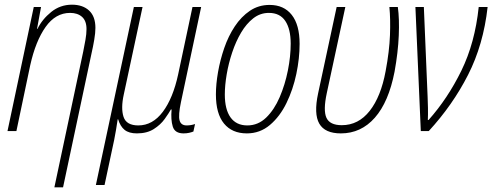

<svg xmlns="http://www.w3.org/2000/svg" viewBox="-20 -559 2100 819"><path d="M335 -339Q340 -364 344.5 -389Q349 -414 349 -435Q349 -470 330 -487Q311 -504 279 -504Q217 -504 174.5 -444Q132 -384 109 -281L50 0H12L124 -529H155L138 -436H140Q160 -477 198.5 -508Q237 -539 287 -539Q333 -539 360 -514Q387 -489 387 -440Q387 -419 382 -389.5Q377 -360 371 -334L249 240H212Z M389 230 551 -529H588L508 -156Q495 -97 507 -60.5Q519 -24 570 -24Q631 -24 674.5 -82Q718 -140 740 -242L801 -529H838L752 -124Q740 -67 746 -45.5Q752 -24 776 -24Q795 -24 812 -30L805 2Q798 5 787 7.5Q776 10 763 10Q726 10 717 -19Q708 -48 712 -92H709Q700 -76 682.5 -51.5Q665 -27 636 -8.5Q607 10 564 10Q530 10 511.5 -5Q493 -20 484 -50H482Q475 -2 467 38L426 230Z M1033 10Q970 10 935.5 -32Q901 -74 901 -156Q901 -200 910 -251.5Q919 -303 936.5 -354Q954 -405 981.5 -446.5Q1009 -488 1046 -513Q1083 -538 1130 -538Q1191 -538 1224.5 -495.5Q1258 -453 1258 -372Q1258 -310 1244 -243.5Q1230 -177 1202 -119.5Q1174 -62 1131.5 -26Q1089 10 1033 10ZM1035 -24Q1081 -24 1115.5 -57.5Q1150 -91 1173 -144.5Q1196 -198 1208 -258.5Q1220 -319 1220 -373Q1220 -435 1197 -469.5Q1174 -504 1127 -504Q1090 -504 1060.5 -481Q1031 -458 1008.5 -420Q986 -382 970.5 -335.5Q955 -289 947 -242Q939 -195 939 -156Q939 -92 963.5 -58Q988 -24 1035 -24Z M1434 10Q1366 10 1342 -31.5Q1318 -73 1337 -161L1416 -529H1453L1374 -162Q1358 -88 1372.5 -56.5Q1387 -25 1438 -25Q1509 -25 1557 -86Q1605 -147 1625 -256Q1641 -341 1643.5 -409.5Q1646 -478 1641 -529H1677Q1684 -479 1681 -407.5Q1678 -336 1663 -253Q1638 -124 1579 -57Q1520 10 1434 10Z M1775 0 1752 -529H1788L1804 -147Q1805 -129 1805.5 -99Q1806 -69 1805 -47H1808Q1890 -139 1948 -257.5Q2006 -376 2022 -529H2060Q2042 -368 1976.5 -239.5Q1911 -111 1809 0Z"/></svg>

Font: Noto Sans Condensed ExtraLight
Style: Italic
Weight: 200
Width: 3
Italic angle: -12°
Designer: Monotype Design Team
Foundry: Monotype Imaging Inc.
Version: Version 2.013; ttfautohint (v1.8.4.7-5d5b)